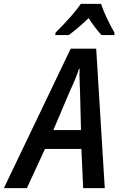

<svg xmlns="http://www.w3.org/2000/svg" viewBox="-81 -966 616 986"><path d="M282 -716H413L457 0H346L337 -201H150L57 0H-61ZM335 -298 330 -495 329 -523Q327 -561 327 -580Q327 -602 328 -613H325Q309 -564 277 -496L193 -298ZM204 -798Q296 -890 334 -946H438Q448 -915 468 -872.5Q488 -830 507 -798L506 -786H440Q406 -823 374 -873Q318 -819 272 -786H203Z"/></svg>

Font: Noto Sans UI NarrowMedium
Style: Italic
Weight: 500
Width: 4
Italic angle: -12°
Designer: Monotype Design Team
Foundry: Monotype Imaging Inc.
Version: Version 1.001